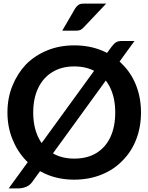

<svg xmlns="http://www.w3.org/2000/svg" viewBox="-20 -982 818 1058"><path d="M389 8Q307 8 239.5 -20Q172 -48 123 -98Q76 -147 48.5 -215Q21 -283 21 -362Q21 -442 48.5 -509.5Q76 -577 123 -627Q172 -676 239.5 -704Q307 -732 389 -732Q472 -732 540.5 -704Q609 -676 656 -626Q705 -577 731 -509Q757 -441 757 -362Q757 -283 731 -215Q705 -147 656 -98Q609 -48 540 -20Q471 8 389 8ZM389 -108Q461 -108 511.5 -139Q562 -170 588.5 -227Q615 -284 615 -362Q615 -439 588.5 -496Q562 -553 511.5 -584.5Q461 -616 389 -616Q319 -616 268 -584.5Q217 -553 190 -496Q163 -439 163 -362Q163 -285 190 -227.5Q217 -170 268 -139Q319 -108 389 -108ZM28 56 593 -722Q607 -741 618.5 -748.5Q630 -756 651 -756H721L158 20Q145 39 124 47.5Q103 56 82 56ZM323 -813 394 -935Q402 -948 412 -955Q422 -962 442 -962H565L441 -831Q432 -821 423 -817Q414 -813 399 -813Z"/></svg>

Font: Aleo
Style: Bold
Weight: 700
Designer: Alessio Laiso
Foundry: Alessio Laiso
Version: Version 2.001;gftools[0.9.29]